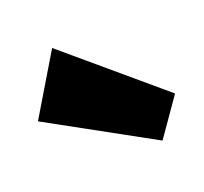

<svg xmlns="http://www.w3.org/2000/svg" viewBox="-60 -832 416 391"><g transform="rotate(-20 148.0 -636.0)"><path d="M289.5 -590.5 232.7 -509.1 7.7 -632.7 85.9 -763.2Z"/></g></svg>

Font: Spartan MB Black
Style: Regular
Weight: 900
Designer: Matt Bailey, Mirko Velimirovic
Foundry: Matt Bailey
Version: Version 1.005